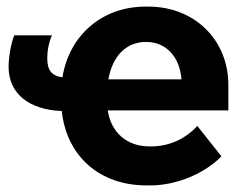

<svg xmlns="http://www.w3.org/2000/svg" viewBox="-20 -550 738 581"><path d="M23 -443C13 -418 6 -376 6 -348C6 -267 67 -218 167 -214C181 -80 279 11 423 11H436C515 11 601 -26 650 -77L577 -169C546 -134 496 -107 439 -107H432C363 -107 316 -150 306 -216H671V-293C671 -429 569 -530 429 -530H420C288 -530 189 -442 169 -316C135 -321 123 -338 123 -375C123 -398 128 -422 137 -443ZM308 -310C320 -379 361 -423 421 -423H423C484 -423 524 -376 529 -311V-310Z"/></svg>

Font: Fixel Text Bold
Style: Bold
Weight: 700
Width: 4
Designer: AlfaBravo + MacPaw
Foundry: Kyrylo Tkachov, Marchela Mozhyna, Serhii Makarenko, Maria Weinstein, Zakhar Kryvoshyya
Version: Version 1.211